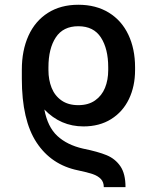

<svg xmlns="http://www.w3.org/2000/svg" viewBox="-20 -557 655 803"><path d="M305.7 155.3Q194.3 132.3 132.8 38.8Q71.3 -54.7 71.3 -227.5V-265.6Q71.3 -346.2 99.1 -407.7Q127 -469.2 180.4 -503.2Q233.9 -537.1 307.6 -537.1Q381.3 -537.1 435.1 -504.2Q488.8 -471.2 516.8 -411.9Q544.9 -352.5 544.9 -275.4V-263.7Q544.9 -196.3 519.3 -142.8Q493.7 -89.4 444.8 -58.8Q396 -28.3 329.1 -28.3Q233.4 -28.3 165.5 -99.1Q179.2 -25.9 220 11.7Q260.7 49.3 327.1 64.5Q389.6 77.1 425.8 92Q461.9 106.9 483.4 138.2Q504.9 169.4 504.9 225.6H414.1Q414.1 204.6 401.9 191.7Q389.6 178.7 367.7 171.1Q345.7 163.6 305.7 155.3ZM432.6 -263.7V-275.4Q432.6 -353 402.1 -400.1Q371.6 -447.3 307.6 -447.3Q244.1 -447.3 213.4 -400.6Q182.6 -354 182.6 -275.4V-263.7Q182.6 -223.1 195.8 -189.9Q209 -156.7 237.1 -137Q265.1 -117.2 307.6 -117.2Q349.6 -117.2 377.7 -137Q405.8 -156.7 419.2 -189.7Q432.6 -222.7 432.6 -263.7Z"/></svg>

Font: Pretendard Std Medium
Style: Regular
Weight: 500
Designer: Base glyphs from Inter by Rasmus Andersson; Hangeul glyphs from Noto Sans CJK(Source Han Sans) by Jang Soo-young and Kan
Foundry: Kil Hyung-jin
Version: Version 1.309